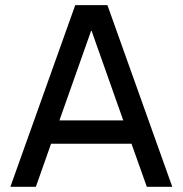

<svg xmlns="http://www.w3.org/2000/svg" viewBox="-20 -720 704 740"><path d="M394 -700.2 644 0H545.9L486.8 -166H176.8L118.2 0H20L270 -700.2ZM331.1 -601.1 209 -255.9H455.1L333 -601.1Z"/></svg>

Font: Quantico
Style: Regular
Weight: 400
Designer: Matt Desmond
Foundry: MADtype
Version: Version 2.002